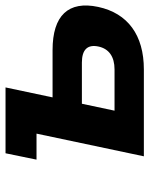

<svg xmlns="http://www.w3.org/2000/svg" viewBox="57 -597 540 694"><g transform="rotate(-90 327.0 -250.0)"><path d="M109 0H423C547 0 626 -58 649 -165C672 -273 618 -330 493 -330H322L358 -500H120L97 -388H191ZM274 -106 299 -224H448C494 -224 514 -204 506 -165C498 -126 469 -106 423 -106Z"/></g></svg>

Font: LT Wave Bold
Style: Italic
Weight: 700
Designer: Daniel Lyons
Version: Version 2.5 (Glyphs App)